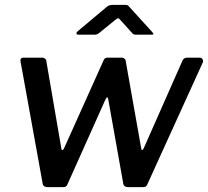

<svg xmlns="http://www.w3.org/2000/svg" viewBox="-20 -766 851 786"><path d="M798 -530Q805 -530 809 -523.5Q813 -517 810 -510L583 -11Q580 -4 576 -2Q572 0 564 0H505Q485 0 484 -18L423 -360Q421 -370 417.5 -367Q414 -364 410 -355L256 -11Q253 -4 249 -2Q245 0 237 0H175Q155 0 154 -18L64 -515Q62 -530 76 -530H153Q160 -530 165 -525.5Q170 -521 170 -514L231 -159Q233 -149 237 -152Q241 -155 245 -165L405 -521Q409 -530 420 -530H479Q485 -530 490 -525.5Q495 -521 495 -514L558 -159Q560 -149 563.5 -152Q567 -155 571 -165L728 -520Q734 -530 746 -530H798ZM518 -634 473 -684Q466 -692 463 -691.5Q460 -691 450 -683L386 -631Q379 -626 375.5 -625Q372 -624 365 -624H301Q294 -624 293 -628.5Q292 -633 298 -638L416 -737Q423 -743 429 -744.5Q435 -746 444 -746H494Q502 -746 506 -741.5Q510 -737 513 -734L603 -635Q609 -628 608 -626Q607 -624 599 -624H535Q529 -624 525.5 -626.5Q522 -629 518 -634Z"/></svg>

Font: Libre Franklin Medium
Style: Italic
Weight: 500
Italic angle: -8°
Designer: Pablo Impallari, Rodrigo Fuenzalida, Nhung Nguyen
Foundry: Impallari Type
Version: Version 3.000